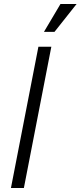

<svg xmlns="http://www.w3.org/2000/svg" viewBox="-20 -945 405 965"><path d="M35 0H100L238 -710H173ZM201 -785H254L365 -925H284Z"/></svg>

Font: Uncut Sans Book Italic
Style: Regular
Weight: 350
Italic angle: -11°
Designer: Kasper Nordkvist
Foundry: UNCUT.wtf
Version: Version 1.304;Glyphs 3.2 (3246)